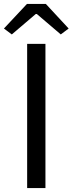

<svg xmlns="http://www.w3.org/2000/svg" viewBox="-38 -956 369 976"><path d="M100 0H193V-733H100ZM-18 -811 22 -781 144 -885H149L271 -781L311 -811L195 -936H99Z"/></svg>

Font: Source Han Sans CN Regular
Style: Regular
Weight: 400
Designer: Ryoko NISHIZUKA (kana & ideographs); Paul D. Hunt (Latin, Greek & Cyrillic); Wenlong ZHANG (bopomofo); Sandoll Communica
Foundry: Adobe Systems Incorporated
Version: Version 1.004;PS 1.004;hotconv 1.0.82;makeotf.lib2.5.63406